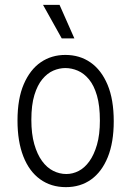

<svg xmlns="http://www.w3.org/2000/svg" viewBox="-20 -758 540 790"><path d="M251 12Q190 12 145 -20.5Q100 -53 76 -114.5Q52 -176 52 -262Q52 -352 78 -412Q104 -472 148 -502Q192 -532 249 -532Q308 -532 352.5 -501Q397 -470 422.5 -409.5Q448 -349 448 -259Q448 -172 423.5 -111.5Q399 -51 355 -19.5Q311 12 251 12ZM253 -42Q279 -42 303.5 -54.5Q328 -67 347.5 -94Q367 -121 379 -162.5Q391 -204 391 -262Q391 -323 379 -364.5Q367 -406 346.5 -431Q326 -456 300.5 -467Q275 -478 249 -478Q224 -478 199.5 -467.5Q175 -457 154.5 -432.5Q134 -408 121.5 -367Q109 -326 109 -265Q109 -207 121 -165Q133 -123 153 -95.5Q173 -68 199 -55Q225 -42 253 -42ZM234 -600 157 -738H225L286 -600Z"/></svg>

Font: Bricolage Grotesque SemiCondensed ExtraLight
Style: Regular
Weight: 250
Width: 4
Designer: Mathieu Triay
Foundry: Atelier Triay
Version: Version 1.000;gftools[0.9.30]